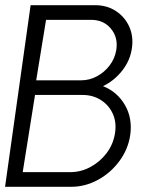

<svg xmlns="http://www.w3.org/2000/svg" viewBox="-30 -720 604 740"><path d="M-10.5 0 88 -700H336.5Q382 -700 416.2 -677.8Q450.5 -655.5 467.8 -618Q485 -580.5 478.5 -535Q472 -487 441 -447.8Q410 -408.5 367 -388Q421.5 -366.5 451.2 -315.8Q481 -265 472 -200Q464 -145 430.5 -99.5Q397 -54 347.8 -27Q298.5 0 243.5 0ZM109.5 -410.5H283.5Q315 -410.5 343.8 -426Q372.5 -441.5 392.5 -467.8Q412.5 -494 418 -526.5Q426 -575 397.8 -609.2Q369.5 -643.5 321.5 -643.5H147.5ZM57.5 -56.5H241Q281 -56.5 317.8 -76Q354.5 -95.5 380.2 -129Q406 -162.5 413 -205Q420 -247.5 405 -281Q390 -314.5 359.2 -334.2Q328.5 -354 288.5 -354H105Z"/></svg>

Font: Urbanist Light
Style: Italic
Weight: 300
Italic angle: -8°
Designer: Corey Hu
Foundry: Corey Hu
Version: Version 1.330; ttfautohint (v1.8.4.7-5d5b)